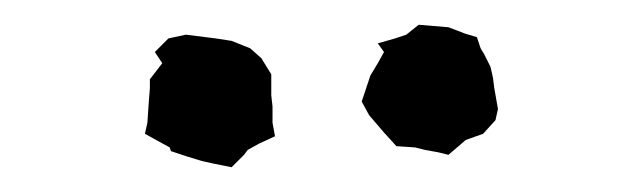

<svg xmlns="http://www.w3.org/2000/svg" viewBox="-20 -738 520 155"><path d="M315 -619 300 -620 290 -631 278 -645 272 -656 279 -677 285 -687 290 -696 285 -703 299 -707 308 -710 318 -718 342 -716 350 -713 355 -711 365 -708 368 -699 371 -694 376 -684 378 -675 379 -667 382 -650 380 -641 370 -630 356 -625 342 -613 334 -615 323 -617ZM143 -608 130 -612 118 -616 117 -619 106 -625 97 -630 99 -639 100 -654 101 -667V-674L111 -687L105 -696L116 -707L130 -710L154 -707L167 -705L182 -699L191 -691L199 -678V-661L200 -652V-639L202 -628L189 -622L180 -617L177 -613L167 -603L152 -606Z"/></svg>

Font: Winky Rough Light
Style: Regular
Weight: 300
Designer: Simon Atzbach
Foundry: typofactur
Version: Version 1.206; ttfautohint (v1.8.4.7-5d5b)